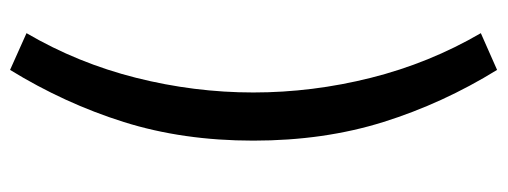

<svg xmlns="http://www.w3.org/2000/svg" viewBox="-324 -472 978 370"><g transform="rotate(90 165.0 -287.0)"><path d="M114.7 182.6 43.9 150.9Q101.6 52.2 129.9 -60.1Q158.2 -172.4 158.2 -286.1Q158.2 -400.4 129.9 -512.9Q101.6 -625.5 43.9 -724.6L114.7 -755.9Q179.2 -651.4 215.1 -536.9Q251 -422.4 251 -286.1Q251 -150.4 215.1 -36.4Q179.2 77.6 114.7 182.6Z"/></g></svg>

Font: Akatab
Style: Bold
Weight: 700
Designer: SIL Global
Foundry: SIL Global
Version: Version 4.100